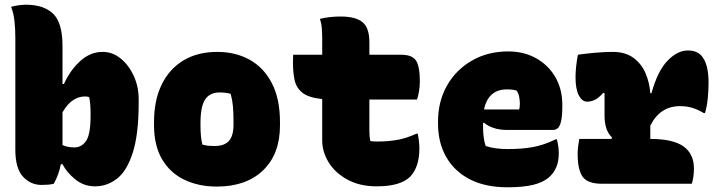

<svg xmlns="http://www.w3.org/2000/svg" viewBox="-20 -779 3040 814"><path d="M208 0Q197 3 183.5 4Q170 5 156 5Q110 5 77.5 -30Q45 -65 45 -145V-620Q45 -655 41.5 -688.5Q38 -722 27 -750Q40 -754 58.5 -756.5Q77 -759 90 -759Q165 -759 205 -721Q245 -683 245 -584V-423H251Q278 -482 320.5 -520.5Q363 -559 415 -559Q457 -559 491.5 -531Q526 -503 547 -457.5Q568 -412 568 -357V-345Q568 -210 543 -132Q518 -54 476 -21.5Q434 11 383 11Q335 11 298.5 -19Q262 -49 245 -83H238Q229 -37 208 0ZM339 -370Q314 -370 290 -354.5Q266 -339 245 -303V-164Q256 -159 268.5 -156.5Q281 -154 295 -154Q326 -154 345 -181.5Q364 -209 364 -289V-297Q364 -342 358 -367Q354 -369 349 -369.5Q344 -370 339 -370Z M901 -559Q978 -559 1038 -526Q1098 -493 1132.5 -426.5Q1167 -360 1167 -261V-247Q1167 -126 1095.5 -57Q1024 12 899 12Q822 12 761.5 -17Q701 -46 667 -104Q633 -162 633 -248V-262Q633 -354 665.5 -420.5Q698 -487 758 -523Q818 -559 901 -559ZM911 -387Q869 -387 849.5 -357Q830 -327 830 -257V-246Q830 -221 832 -201Q834 -181 838 -166Q849 -163 860.5 -161.5Q872 -160 890 -160Q931 -160 950.5 -181.5Q970 -203 970 -252V-263Q970 -301 967.5 -328.5Q965 -356 958 -381Q939 -387 911 -387Z M1223 -547H1346V-615Q1346 -636 1344.5 -658Q1343 -680 1336 -699Q1356 -704 1378.5 -706.5Q1401 -709 1423 -709Q1488 -709 1517 -685Q1546 -661 1546 -600V-547H1680Q1727 -547 1743.5 -522.5Q1760 -498 1760 -433Q1760 -414 1756.5 -392.5Q1753 -371 1748 -357H1546V-223Q1546 -211 1547 -200.5Q1548 -190 1550 -181Q1556 -180 1562.5 -179.5Q1569 -179 1576 -179Q1629 -179 1667.5 -186.5Q1706 -194 1745 -212H1751Q1758 -178 1758 -150Q1758 -71 1719 -30Q1678 11 1577 11Q1505 11 1453 -17.5Q1401 -46 1373.5 -90.5Q1346 -135 1346 -184V-359Q1288 -365 1262 -386Q1236 -407 1229 -439.5Q1222 -472 1222 -514Q1222 -528 1222.5 -535Q1223 -542 1223 -547Z M2135 -561Q2201 -561 2253 -532Q2305 -503 2334.5 -452Q2364 -401 2364 -334V-331Q2364 -284 2358 -262Q2352 -240 2343 -234Q2334 -228 2324 -228H2132Q2097 -228 2071.5 -237Q2046 -246 2032 -259L2028 -257V-240Q2028 -218 2030.5 -198Q2033 -178 2039 -160Q2078 -147 2133 -147Q2193 -147 2239.5 -155.5Q2286 -164 2335 -188H2341Q2345 -172 2347 -158Q2349 -144 2349 -129Q2349 -94 2338 -69Q2327 -44 2306 -26Q2281 -5 2239 5Q2197 15 2131 15Q2038 15 1972.5 -18.5Q1907 -52 1872 -113Q1837 -174 1837 -255V-263Q1837 -349 1875 -416Q1913 -483 1980.5 -522Q2048 -561 2135 -561ZM2129 -400Q2050 -400 2032 -315H2181Q2184 -324 2184 -339Q2184 -354 2181 -369Q2178 -384 2170 -395Q2154 -400 2129 -400Z M2436 -190H2572L2575 -196Q2558 -212 2550.5 -235.5Q2543 -259 2543 -287V-383L2538 -386Q2519 -364 2502.5 -356Q2486 -348 2469 -348Q2448 -348 2434 -374.5Q2420 -401 2420 -452Q2420 -493 2430 -547Q2465 -552 2504.5 -555.5Q2544 -559 2578 -559Q2632 -559 2666.5 -533Q2701 -507 2717.5 -467Q2734 -427 2737 -384H2742Q2768 -478 2810 -521.5Q2852 -565 2896 -565Q2932 -565 2952 -545Q2984 -511 2984 -429Q2984 -395 2980.5 -360.5Q2977 -326 2969 -300H2963Q2940 -314 2916 -321.5Q2892 -329 2863 -329Q2778 -329 2737 -246V-190Q2833 -190 2877.5 -158.5Q2922 -127 2922 -64Q2922 -45 2919.5 -29Q2917 -13 2913 0H2532Q2471 0 2450 -30Q2429 -60 2429 -126Q2429 -143 2431 -158.5Q2433 -174 2436 -190Z"/></svg>

Font: Recursive Mn Csl St Blk
Style: Regular
Weight: 900
Monospace: yes
Version: Version 1.079;hotconv 1.0.112;makeotfexe 2.5.65598; ttfautoh